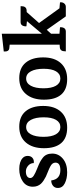

<svg xmlns="http://www.w3.org/2000/svg" viewBox="667 -1422 770 2144"><g transform="rotate(-90 1052.0 -350.0)"><path d="M358 -483Q383 -461 383 -426Q383 -391 360.5 -372Q338 -353 303 -358Q303 -395 274 -420.5Q245 -446 209.5 -446Q174 -446 155 -432.5Q136 -419 136 -397Q136 -375 163.5 -357.5Q191 -340 241.5 -320Q292 -300 314 -288.5Q336 -277 361 -258Q409 -222 409 -151.5Q409 -81 352 -33Q295 15 200 15Q130 15 77.5 -11Q25 -37 25 -89Q25 -124 50 -143.5Q75 -163 109 -163Q122 -61 225 -61Q308 -61 308 -116Q308 -152 264 -174Q240 -187 206 -200Q172 -213 152.5 -222.5Q133 -232 110 -247Q87 -262 72 -278Q39 -315 39 -368Q39 -440 97 -480Q155 -520 236 -520Q317 -520 358 -483Z M785.5 -390Q757 -443 705 -443Q653 -443 624.5 -391Q596 -339 596 -249.5Q596 -160 624.5 -110.5Q653 -61 705 -61Q757 -61 785.5 -109.5Q814 -158 814 -247.5Q814 -337 785.5 -390ZM469 -244.5Q469 -372 532.5 -446Q596 -520 709 -520Q822 -520 881.5 -449Q941 -378 941 -252.5Q941 -127 877 -56Q813 15 698.5 15Q584 15 526.5 -51Q469 -117 469 -244.5Z M1327.5 -390Q1299 -443 1247 -443Q1195 -443 1166.5 -391Q1138 -339 1138 -249.5Q1138 -160 1166.5 -110.5Q1195 -61 1247 -61Q1299 -61 1327.5 -109.5Q1356 -158 1356 -247.5Q1356 -337 1327.5 -390ZM1011 -244.5Q1011 -372 1074.5 -446Q1138 -520 1251 -520Q1364 -520 1423.5 -449Q1483 -378 1483 -252.5Q1483 -127 1419 -56Q1355 15 1240.5 15Q1126 15 1068.5 -51Q1011 -117 1011 -244.5Z M1876 -505H2055V-497Q2055 -442 2011 -438L1989 -437L1867 -299L2031 -71L2098 -65Q2101 -37 2086 -18.5Q2071 0 2048 0H1941L1791 -213L1747 -164V-71L1819 -65Q1822 -59 1818 -38Q1809 0 1774 0H1551V-8Q1551 -63 1595 -67L1625 -69V-627L1586 -631Q1545 -635 1549 -693L1747 -715V-267L1888 -434L1831 -440Q1828 -446 1832 -467Q1841 -505 1876 -505Z"/></g></svg>

Font: Karma
Style: Bold
Weight: 700
Designer: Joana Correia
Foundry: Indian Type Foundry
Version: Version 1.202;PS 1.0;hotconv 1.0.78;makeotf.lib2.5.61930; tt